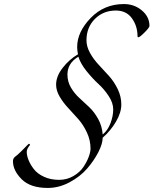

<svg xmlns="http://www.w3.org/2000/svg" viewBox="-20 -904 758 948"><path d="M487 -224Q487 -195 466 -153.5Q445 -112 410.5 -72Q376 -32 323.5 -4Q271 24 216 24Q130 24 87 -19Q44 -62 44 -108Q44 -120 52 -128Q68 -140 85 -157Q102 -174 111.5 -184Q121 -194 122 -194Q128 -194 128 -188L124 -183Q120 -178 116 -170Q112 -162 112 -154Q112 -136 121 -113.5Q130 -91 147.5 -68.5Q165 -46 197.5 -31Q230 -16 272 -16Q310 -16 342 -34.5Q374 -53 391.5 -79Q409 -105 418 -129.5Q427 -154 427 -170Q427 -211 409.5 -249Q392 -287 367 -315.5Q342 -344 317 -370.5Q292 -397 274.5 -427Q257 -457 257 -486Q257 -527 289 -568.5Q321 -610 365 -636Q361 -656 361 -672Q361 -746 427.5 -815Q494 -884 592 -884Q643 -884 680.5 -852.5Q718 -821 718 -776Q718 -768 694 -744Q670 -720 663 -720Q659 -720 659 -725Q659 -775 631.5 -813.5Q604 -852 552 -852Q490 -852 448.5 -810.5Q407 -769 407 -705Q407 -674 424.5 -642.5Q442 -611 467.5 -584Q493 -557 518.5 -528.5Q544 -500 561.5 -463.5Q579 -427 579 -388Q579 -348 552.5 -303Q526 -258 487 -224ZM487 -240Q512 -260 525.5 -295.5Q539 -331 539 -364Q539 -396 516.5 -430Q494 -464 466 -489.5Q438 -515 408 -552Q378 -589 367 -624Q313 -592 313 -536Q313 -501 330 -472Q347 -443 371 -421Q395 -399 420 -375.5Q445 -352 464.5 -317Q484 -282 487 -240Z"/></svg>

Font: Miama Nueva
Style: Medium
Weight: 400
Italic angle: -28°
Version: Version 1.0